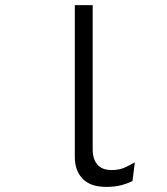

<svg xmlns="http://www.w3.org/2000/svg" viewBox="-20 -720 656 752"><path d="M396 12Q334 12 303.5 -20Q273 -52 273 -105V-700H343V-135Q343 -97.5 361 -75.8Q379 -54 418 -54Q447.5 -54 469.5 -64.2Q491.5 -74.5 508 -84L499 -11Q477.5 -0.5 453 5.8Q428.5 12 396 12Z"/></svg>

Font: Overpass Mono Light Light
Style: Regular
Weight: 300
Monospace: yes
Version: Version 4.000